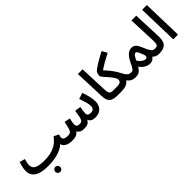

<svg xmlns="http://www.w3.org/2000/svg" viewBox="152 -1863 3235 3235"><g transform="rotate(-45 1769.5 -245.0)"><path d="M361 21H362C529 21 682 -15 771 -99C783 -30 861 5 952 5C995 5 1017 -19 1017 -52C1017 -83 1000 -106 961 -106C884 -106 857 -133 857 -166C857 -180 861 -200 872 -227L785 -272C685 -126 538 -90 387 -90C197 -90 148 -141 148 -218C148 -257 161 -308 171 -342L73 -368C57 -318 38 -247 38 -191C38 -52 146 21 361 21ZM441 233C473 233 499 207 499 175C499 142 473 114 441 114C407 114 381 142 381 175C381 207 407 233 441 233Z M951 5C1020 5 1075 -3 1115 -60C1142 -4 1192 5 1238 5C1305 5 1349 -5 1383 -67C1403 -15 1445 5 1512 5C1620 5 1701 -63 1701 -190C1701 -262 1673 -367 1644 -446L1534 -410C1565 -325 1591 -243 1591 -187C1591 -130 1563 -106 1509 -106C1451 -106 1434 -132 1434 -164C1434 -195 1445 -260 1452 -301L1346 -318C1318 -122 1302 -106 1241 -106C1184 -106 1171 -129 1171 -167C1171 -205 1181 -245 1190 -290L1087 -311C1050 -122 1037 -106 961 -106Z M2032 5C2075 5 2097 -19 2097 -52C2097 -84 2080 -106 2042 -106C1970 -106 1952 -127 1948 -227L1928 -723H1816L1837 -172C1841 -49 1889 5 2032 5Z M2031 5H2120C2216 5 2281 -17 2317 -74C2354 -16 2407 5 2467 5C2510 5 2532 -20 2532 -52C2532 -83 2515 -106 2477 -106C2427 -106 2392 -121 2348 -208C2290 -321 2231 -391 2159 -468C2221 -513 2310 -562 2424 -621L2372 -714C2242 -647 2120 -576 2072 -527C2058 -513 2050 -471 2050 -437C2050 -408 2233 -249 2233 -174C2233 -130 2207 -106 2127 -106H2040Z M2466 5C2528 5 2573 -8 2621 -93C2679 -9 2756 15 2803 15C2852 15 2887 -8 2908 -43C2939 -11 2977 5 3024 5C3066 5 3088 -20 3088 -52C3088 -83 3071 -106 3033 -106C2979 -106 2948 -160 2917 -236C2872 -349 2838 -399 2767 -399C2699 -399 2639 -354 2582 -237C2533 -135 2516 -106 2475 -106ZM2672 -186C2696 -244 2728 -291 2755 -291C2782 -291 2798 -256 2835 -157C2848 -119 2836 -92 2802 -92C2758 -92 2703 -135 2672 -186Z M3023 5C3206 5 3232 -86 3226 -235L3206 -723H3092L3111 -239C3115 -132 3109 -106 3032 -106Z M3366 0H3479L3459 -723H3346Z"/></g></svg>

Font: Noto Sans Arabic UI Cn SmBd
Style: Regular
Weight: 600
Width: 3
Designer: Monotype Design Team, Nadine Chahine and Nizar Qandah
Foundry: Monotype Imaging Inc.
Version: Version 2.010